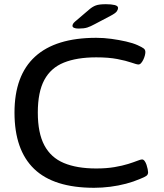

<svg xmlns="http://www.w3.org/2000/svg" viewBox="-20 -887 780 914"><path d="M428 7Q236 7 142.5 -83Q49 -173 49 -351Q49 -528 147 -617.5Q245 -707 438 -707Q474 -707 510.5 -702Q547 -697 580 -689.5Q613 -682 635 -672Q657 -662 664.5 -656Q672 -650 672 -639Q672 -632 669.5 -622.5Q667 -613 662.5 -603.5Q658 -594 652 -587Q646 -580 639 -580Q631 -580 605.5 -589Q580 -598 538.5 -606Q497 -614 438 -614Q346 -614 284 -589Q222 -564 191 -506.5Q160 -449 160 -351Q160 -254 191 -195.5Q222 -137 284 -111Q346 -85 438 -85Q487 -85 525 -91.5Q563 -98 590 -106.5Q617 -115 633.5 -121.5Q650 -128 656 -128Q663 -128 668.5 -120.5Q674 -113 677.5 -102.5Q681 -92 683 -82Q685 -72 685 -67Q685 -56 677 -50Q669 -44 646 -35Q616 -22 580 -12.5Q544 -3 505 2Q466 7 428 7ZM354 -751Q340 -751 332.5 -754.5Q325 -758 325 -764Q325 -768 327.5 -773Q330 -778 337 -784L405 -842Q420 -855 436 -861Q452 -867 484 -867Q510 -867 526 -863Q542 -859 542 -849Q542 -842 536 -833Q530 -824 505 -811L431 -772Q411 -761 395.5 -756Q380 -751 354 -751Z"/></svg>

Font: Asap Expanded Medium
Style: Regular
Weight: 500
Width: 7
Designer: Pablo Cosgaya
Foundry: Omnibus-Type
Version: Version 3.001